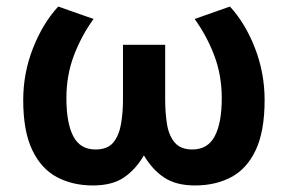

<svg xmlns="http://www.w3.org/2000/svg" viewBox="-20 -557 880 587"><path d="M264 10Q202 10 154 -15.5Q106 -41 78.5 -98.5Q51 -156 51 -251Q51 -334 81 -410Q111 -486 158 -537L266 -499Q229 -448 206 -387.5Q183 -327 183 -257Q183 -181 204 -140.5Q225 -100 272 -100Q309 -100 326.5 -121.5Q344 -143 350 -178Q356 -213 356 -253V-420H485V-253Q485 -213 490.5 -178Q496 -143 514 -121.5Q532 -100 568 -100Q615 -100 636.5 -140.5Q658 -181 658 -257Q658 -327 635 -387.5Q612 -448 575 -499L683 -537Q730 -486 759.5 -410Q789 -334 789 -251Q789 -156 762 -98.5Q735 -41 687 -15.5Q639 10 576 10Q518 10 481.5 -14.5Q445 -39 420 -82Q395 -39 359 -14.5Q323 10 264 10Z"/></svg>

Font: Ubuntu Sans
Style: Bold
Weight: 700
Designer: Dalton Maag Ltd
Foundry: Dalton Maag Ltd
Version: Version 1.006; ttfautohint (v1.8.4.7-5d5b)